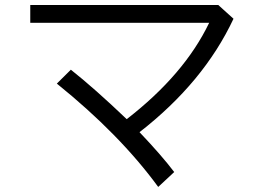

<svg xmlns="http://www.w3.org/2000/svg" viewBox="-20 -739 1039 762"><path d="M100.1 -719.2H846.2L906.7 -664.6Q788.6 -412.6 533.7 -214.4Q621.6 -122.1 671.4 -56.2L607.9 2.9Q455.6 -205.6 205.6 -407.2L261.2 -462.4Q355 -388.2 482.9 -266.1Q711.4 -442.9 810.1 -648.4H100.1Z"/></svg>

Font: UDEV Gothic 35
Style: Regular
Weight: 400
Version: v2.1.0; ttfautohint (v1.8.4.7-5d5b-dirty) -l 6 -r 45 -G 200 